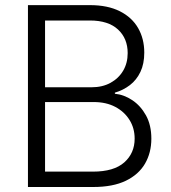

<svg xmlns="http://www.w3.org/2000/svg" viewBox="-20 -748 685 768"><path d="M91.8 0V-727.5H339.8Q410.6 -727.5 459.2 -703.1Q507.8 -678.7 532.5 -635.7Q557.1 -592.8 557.1 -537.6Q557.1 -492.7 541.7 -460.4Q526.4 -428.2 499.8 -407.7Q473.1 -387.2 439.5 -377.4V-373Q475.6 -369.6 509 -347.4Q542.5 -325.2 564 -286.4Q585.4 -247.6 585.4 -193.4Q585.4 -137.2 560.1 -93.5Q534.7 -49.8 483.2 -24.9Q431.6 0 353 0ZM160.2 -61.5H351.6Q435.5 -61.5 477.1 -98.4Q518.6 -135.3 518.6 -193.4Q518.6 -235.4 498 -268.3Q477.5 -301.3 440.9 -320.6Q404.3 -339.8 355 -339.8H160.2ZM160.2 -398.9H346.2Q389.6 -398.9 422.1 -416.7Q454.6 -434.6 472.7 -465.3Q490.7 -496.1 490.7 -535.6Q490.7 -594.2 451.9 -630.1Q413.1 -666 339.4 -666H160.2Z"/></svg>

Font: Inter 18pt Light
Style: Regular
Weight: 300
Designer: Rasmus Andersson
Foundry: rsms
Version: Version 4.001;git-66647c0bb